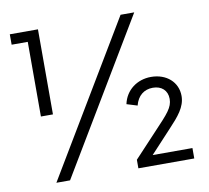

<svg xmlns="http://www.w3.org/2000/svg" viewBox="-81 -836 1007 927"><g transform="rotate(-10 422.0 -372.5)"><path d="M104 -328H163V-745H25V-694H104ZM122 0H189L635 -745H568ZM521 -315 573 -299C585 -346 617 -371 660 -371C702 -371 731 -346 731 -304C731 -262 704 -234 639 -165L524 -42V0H798V-51H603L706 -162C753 -212 790 -254 790 -308C790 -376 736 -424 660 -424C592 -424 535 -382 521 -315Z"/></g></svg>

Font: Mluvka Light
Style: Regular
Weight: 300
Designer: Modified by Jiří Krblich, Original typeface by Gumpita Rahayu
Foundry: Gumpita Rahayu & Jiří Krblich
Version: Version 2.000;Glyphs 3.1.1 (3134)